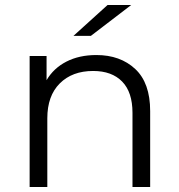

<svg xmlns="http://www.w3.org/2000/svg" viewBox="-20 -751 717 771"><path d="M99 0V-526H167V-429Q195 -477 246.5 -503.5Q298 -530 367 -530Q463 -530 523 -474Q583 -418 583 -305V0H512V-298Q512 -381 470.5 -423.5Q429 -466 354 -466Q270 -466 220 -416Q170 -366 170 -276V0ZM275 -607 412 -731H507L345 -607Z"/></svg>

Font: Montserrat
Style: Regular
Weight: 400
Designer: Julieta Ulanovsky
Foundry: Julieta Ulanovsky
Version: Version 9.000; ttfautohint (v1.8.4.7-5d5b)